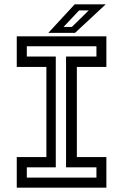

<svg xmlns="http://www.w3.org/2000/svg" viewBox="-20 -868 570 888"><path d="M57.5 0V-141.5H194.5V-558.5H57.5V-700H472V-558.5H335.5V-141.5H472V0ZM104 -46.5H426V-94H285.5V-606.5H426V-654H104V-606.5H238V-94H104ZM203.5 -716 325.5 -848H469L327 -716ZM274 -743.5H312.5L390.5 -820H346Z"/></svg>

Font: Tourney Thin Medium
Style: Regular
Weight: 500
Version: Version 1.015